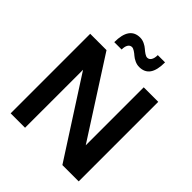

<svg xmlns="http://www.w3.org/2000/svg" viewBox="-248 -1067 1215 1215"><g transform="rotate(45 359.5 -459.5)"><path d="M664.1 0H518.1L184.1 -519V0H55.2V-711.9H201.2L534.2 -192.9V-711.9H664.1ZM422.9 -782.2Q402.3 -782.2 383.1 -791.3Q363.8 -800.3 351.8 -811Q339.8 -821.8 325.9 -830.8Q312 -839.8 301.8 -839.8Q285.2 -839.8 275.6 -824.7Q266.1 -809.6 266.1 -782.2H200.2Q200.2 -918.9 295.9 -918.9Q315.9 -918.9 335.2 -909.7Q354.5 -900.4 366.7 -889.4Q378.9 -878.4 392.8 -869.1Q406.7 -859.9 417 -859.9Q433.6 -859.9 443.4 -875.5Q453.1 -891.1 453.1 -918.9H518.1Q518.1 -849.1 494.4 -815.7Q470.7 -782.2 422.9 -782.2Z"/></g></svg>

Font: Creato Display
Style: Bold
Weight: 700
Version: Version 1.000